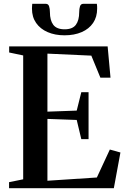

<svg xmlns="http://www.w3.org/2000/svg" viewBox="-20 -986 664 1006"><path d="M101.5 -46.5V-695.5L28 -711V-743H544L559 -579H506L458.5 -694.5L228.5 -705V-401L382 -406.5L406 -503H444V-257H406L382 -357.5L228.5 -363V-39L487.5 -56L555.5 -202.5L611 -187L576.5 0H27.5V-31.5ZM220 -966Q233 -966 237.2 -953Q241.5 -940 241.5 -922.5Q241.5 -879.5 259.2 -856Q277 -832.5 318.5 -832.5Q360 -832.5 377.5 -856Q395 -879.5 395 -922.5Q395 -940 399.2 -953Q403.5 -966 416.5 -966H487.5Q488.5 -960 488.8 -953.5Q489 -947 489 -940.5Q489 -897 467.8 -865.8Q446.5 -834.5 408 -817.8Q369.5 -801 318 -801Q268 -801 229.5 -817.8Q191 -834.5 169.2 -865.8Q147.5 -897 147.5 -940.5Q147.5 -947 148 -953.5Q148.5 -960 149 -966Z"/></svg>

Font: Merriweather 96pt SemiBold
Style: Regular
Weight: 600
Version: Version 2.100